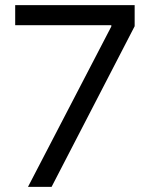

<svg xmlns="http://www.w3.org/2000/svg" viewBox="-20 -727 592 747"><path d="M413.1 -624V-628.9H39.1V-707H503.9V-625L180.7 0H88.9Z"/></svg>

Font: Pretendard JP Variable
Style: Regular
Weight: 400
Designer: Base glyphs from Inter by Rasmus Andersson; Hangul glyphs from Noto Sans CJK(Source Han Sans) by Jang Soo-young and Kang
Foundry: Kil Hyung-jin
Version: Version 1.307;Glyphs 3.2 (3192)